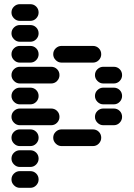

<svg xmlns="http://www.w3.org/2000/svg" viewBox="-20 -710 640 920"><path d="M35 150Q35 166 47 178Q59 190 75 190H125Q142 190 153.5 178Q165 166 165 150Q165 133 153.5 121.5Q142 110 125 110H75Q59 110 47 121.5Q35 133 35 150ZM35 50Q35 66 47 78Q59 90 75 90H125Q142 90 153.5 78Q165 66 165 50Q165 33 153.5 21.5Q142 10 125 10H75Q59 10 47 21.5Q35 33 35 50ZM235 -50Q235 -34 247 -22Q259 -10 275 -10H425Q442 -10 453.5 -22Q465 -34 465 -50Q465 -67 453.5 -78.5Q442 -90 425 -90H275Q259 -90 247 -78.5Q235 -67 235 -50ZM35 -50Q35 -34 47 -22Q59 -10 75 -10H125Q142 -10 153.5 -22Q165 -34 165 -50Q165 -67 153.5 -78.5Q142 -90 125 -90H75Q59 -90 47 -78.5Q35 -67 35 -50ZM435 -150Q435 -134 447 -122Q459 -110 475 -110H525Q542 -110 553.5 -122Q565 -134 565 -150Q565 -167 553.5 -178.5Q542 -190 525 -190H475Q459 -190 447 -178.5Q435 -167 435 -150ZM35 -150Q35 -134 47 -122Q59 -110 75 -110H225Q242 -110 253.5 -122Q265 -134 265 -150Q265 -167 253.5 -178.5Q242 -190 225 -190H75Q59 -190 47 -178.5Q35 -167 35 -150ZM435 -250Q435 -234 447 -222Q459 -210 475 -210H525Q542 -210 553.5 -222Q565 -234 565 -250Q565 -267 553.5 -278.5Q542 -290 525 -290H475Q459 -290 447 -278.5Q435 -267 435 -250ZM35 -250Q35 -234 47 -222Q59 -210 75 -210H125Q142 -210 153.5 -222Q165 -234 165 -250Q165 -267 153.5 -278.5Q142 -290 125 -290H75Q59 -290 47 -278.5Q35 -267 35 -250ZM435 -350Q435 -334 447 -322Q459 -310 475 -310H525Q542 -310 553.5 -322Q565 -334 565 -350Q565 -367 553.5 -378.5Q542 -390 525 -390H475Q459 -390 447 -378.5Q435 -367 435 -350ZM35 -350Q35 -334 47 -322Q59 -310 75 -310H225Q242 -310 253.5 -322Q265 -334 265 -350Q265 -367 253.5 -378.5Q242 -390 225 -390H75Q59 -390 47 -378.5Q35 -367 35 -350ZM235 -450Q235 -434 247 -422Q259 -410 275 -410H425Q442 -410 453.5 -422Q465 -434 465 -450Q465 -467 453.5 -478.5Q442 -490 425 -490H275Q259 -490 247 -478.5Q235 -467 235 -450ZM35 -450Q35 -434 47 -422Q59 -410 75 -410H125Q142 -410 153.5 -422Q165 -434 165 -450Q165 -467 153.5 -478.5Q142 -490 125 -490H75Q59 -490 47 -478.5Q35 -467 35 -450ZM35 -550Q35 -534 47 -522Q59 -510 75 -510H125Q142 -510 153.5 -522Q165 -534 165 -550Q165 -567 153.5 -578.5Q142 -590 125 -590H75Q59 -590 47 -578.5Q35 -567 35 -550ZM35 -650Q35 -634 47 -622Q59 -610 75 -610H125Q142 -610 153.5 -622Q165 -634 165 -650Q165 -667 153.5 -678.5Q142 -690 125 -690H75Q59 -690 47 -678.5Q35 -667 35 -650Z"/></svg>

Font: Matrix Sans Raster
Style: Regular
Weight: 400
Designer: Brad Neil
Version: Version 1.100